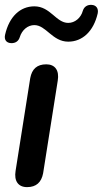

<svg xmlns="http://www.w3.org/2000/svg" viewBox="-26 -760 422 788"><path d="M85 8C123 8 144 -12 151 -49L211 -429C218 -471 200 -496 164 -496C126 -496 105 -477 98 -439L38 -59C31 -17 49 8 85 8ZM19 -583C37 -582 50 -591 55 -607C64 -637 88 -657 115 -657C163 -657 189 -589 254 -589C312 -589 358 -631 375 -705C379 -725 369 -739 350 -740C332 -741 319 -732 314 -716C306 -686 281 -666 254 -666C204 -666 181 -734 115 -734C57 -734 12 -692 -5 -618C-10 -597 0 -584 19 -583Z"/></svg>

Font: SN Pro Semibold
Style: Italic
Weight: 600
Italic angle: -9°
Designer: Tobias Whetton
Foundry: Supernotes
Version: Version 1.001;Glyphs 3.2 (3249)